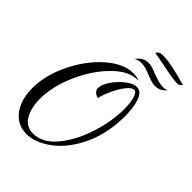

<svg xmlns="http://www.w3.org/2000/svg" viewBox="-287 -1082 1304 1304"><g transform="rotate(45 365.0 -430.0)"><path d="M21 -161Q21 -286 84.5 -417Q148 -548 245 -633.5Q342 -719 435 -719Q473 -719 495 -707H484Q401 -707 313 -618.5Q225 -530 167 -398Q109 -266 109 -147Q109 -60 142.5 -3.5Q176 53 243 53Q332 53 405.5 -34.5Q479 -122 521.5 -253Q564 -384 564 -505Q564 -556 553 -599.5Q542 -643 519 -643Q496 -643 467.5 -606.5Q439 -570 415.5 -519Q392 -468 384 -429Q360 -435 348 -448Q336 -461 336 -478Q336 -512 367.5 -558Q399 -604 442 -637Q485 -670 517 -670Q563 -670 582.5 -611Q602 -552 602 -477Q602 -306 541 -177.5Q480 -49 389 19Q298 87 213 87Q156 87 112.5 56.5Q69 26 45 -30.5Q21 -87 21 -161ZM517 -783Q488 -795 467 -801Q446 -807 425 -807Q394 -807 371 -792Q407 -842 458 -842Q476 -842 495 -836.5Q514 -831 540 -820Q579 -806 601 -800Q623 -794 648 -794Q664 -794 682 -802Q649 -761 600 -761Q582 -761 563.5 -766.5Q545 -772 517 -783ZM544 -903Q465 -919 443 -921Q453 -947 489 -947Q571 -947 730 -900Q716 -880 692 -880Q669 -880 627 -887Q585 -894 544 -903Z"/></g></svg>

Font: Dancing Script
Style: Regular
Weight: 400
Designer: Pablo Impallari
Foundry: Pablo Impallari
Version: Version 2.000